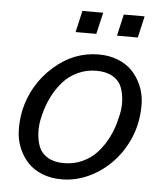

<svg xmlns="http://www.w3.org/2000/svg" viewBox="-50 -704 649 758"><g transform="rotate(5 274.5 -325.5)"><path d="M226.6 -574.2 246.1 -659.7H328.6L308.6 -574.2ZM390.6 -574.2 410.2 -659.7H492.7L473.1 -574.2ZM221.2 9.8Q179.7 9.8 145.5 -3.7Q111.3 -17.1 88.6 -40.8Q65.9 -64.5 52 -96.9Q38.1 -129.4 36.9 -168.2Q35.6 -207 44.4 -250Q68.4 -353 147.5 -423.6Q226.6 -494.1 326.2 -494.1Q367.2 -494.1 401.4 -480.7Q435.5 -467.3 458.5 -443.6Q481.4 -419.9 495.6 -387.2Q509.8 -354.5 511 -315.9Q512.2 -277.3 503.4 -234.4Q488.3 -167 447 -111.3Q405.8 -55.7 346.2 -22.9Q286.6 9.8 221.2 9.8ZM225.1 -54.7Q265.6 -54.7 300 -70.8Q334.5 -86.9 358.6 -114.5Q382.8 -142.1 399.7 -176.3Q416.5 -210.4 425.3 -250Q435.1 -285.2 433.6 -317.6Q432.1 -350.1 422.1 -374.8Q412.1 -399.4 386.5 -414.3Q360.8 -429.2 322.3 -429.2Q282.7 -429.2 248.3 -413.1Q213.9 -397 189.7 -369.4Q165.5 -341.8 148.7 -307.6Q131.8 -273.4 122.6 -234.4Q113.3 -199.2 114.7 -166.7Q116.2 -134.3 126.2 -109.4Q136.2 -84.5 161.6 -69.6Q187 -54.7 225.1 -54.7Z"/></g></svg>

Font: HK Grotesk Italic
Style: Regular
Weight: 400
Italic angle: -13°
Designer: Alfredo Marco Pradil and Stefan Peev
Foundry: Hanken Design Co.
Version: Version 1.000;PS 001.000;hotconv 1.0.88;makeotf.lib2.5.64775